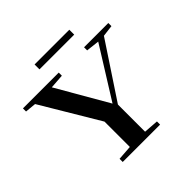

<svg xmlns="http://www.w3.org/2000/svg" viewBox="-198 -988 1174 1174"><g transform="rotate(-45 388.5 -401.5)"><path d="M259.3 -760.3V-802.7H559.6V-760.3ZM218.8 0V-27.3L314.5 -34.2V-253.4L90.3 -629.4L19 -636.2V-663.1H328.6V-636.2L234.9 -629.4L427.2 -296.4L633.3 -626.5L547.4 -636.2V-663.1H757.3V-636.2L683.1 -627L446.3 -269V-34.2L542 -27.3V0Z"/></g></svg>

Font: Elstob SemiBold
Style: Regular
Weight: 600
Designer: Peter S. Baker
Version: Version 1.015